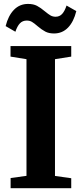

<svg xmlns="http://www.w3.org/2000/svg" viewBox="-20 -984 428 1004"><path d="M35.5 -53 118.5 -64.5V-674.5L35 -688V-743H352.5V-688L267.5 -674.5V-64L352.5 -52V0H35.5ZM176 -847.5Q159 -862.5 147.2 -869.5Q135.5 -876.5 120 -876.5Q98 -876.5 84 -861.8Q70 -847 60.5 -818L9.5 -847.5Q23 -902 53 -932.8Q83 -963.5 126.5 -963.5Q154.5 -963.5 173.5 -953.5Q192.5 -943.5 215 -924.5Q232.5 -910 244.2 -903.2Q256 -896.5 270.5 -896.5Q291.5 -896.5 305 -911.2Q318.5 -926 328 -955L379 -926Q365.5 -870.5 335.8 -839.8Q306 -809 262.5 -809Q235.5 -809 217 -818.8Q198.5 -828.5 176 -847.5Z"/></svg>

Font: Merriweather Text
Style: Bold
Weight: 700
Designer: Eben Sorkin
Foundry: Eben Sorkin
Version: Version 2.100